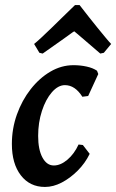

<svg xmlns="http://www.w3.org/2000/svg" viewBox="-20 -728 460 760"><path d="M237 -391Q210 -391 185.5 -363Q161 -335 146 -289Q131 -243 131 -190Q131 -136 148 -104.5Q165 -73 193 -73Q220 -73 247 -96Q274 -119 291 -156L308 -154L335 -119Q317 -82 287.5 -52.5Q258 -23 224.5 -5.5Q191 12 158 12Q98 12 62.5 -34Q27 -80 27 -158Q27 -219 47 -275Q67 -331 101.5 -375Q136 -419 179.5 -444.5Q223 -470 271 -470Q298 -470 323 -464.5Q348 -459 364 -448L369 -435L329 -348L306 -345Q277 -391 237 -391ZM115 -554Q124 -561 143 -578.5Q162 -596 184.5 -618Q207 -640 228 -660.5Q249 -681 263 -694.5Q277 -708 277 -708H295Q295 -708 305.5 -694.5Q316 -681 332 -660.5Q348 -640 366 -618Q384 -596 398.5 -578.5Q413 -561 420 -554L391 -519L377 -516Q374 -519 363 -528Q352 -537 338 -549.5Q324 -562 310 -573.5Q296 -585 286 -594Q276 -603 274 -604Q271 -603 259 -594Q247 -585 230.5 -573.5Q214 -562 196.5 -549.5Q179 -537 166 -528Q153 -519 149 -516L136 -519Z"/></svg>

Font: Alegreya SemiBold
Style: Italic
Weight: 600
Italic angle: -7°
Designer: Juan Pablo del Peral
Foundry: Huerta Tipografica
Version: Version 2.009